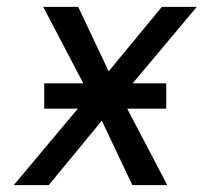

<svg xmlns="http://www.w3.org/2000/svg" viewBox="-20 -540 640 560"><path d="M20 0 207 -223H109V-297H223L106 -520H208L297 -332L452 -520H554L367 -297H465V-223H351L468 0H366L277 -188L122 0Z"/></svg>

Font: Iosevka Aile Oblique
Style: Regular
Weight: 400
Italic angle: -9°
Designer: Belleve Invis
Foundry: Belleve Invis
Version: Version 31.1.0; ttfautohint (v1.8.4)